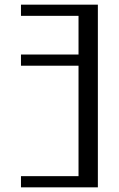

<svg xmlns="http://www.w3.org/2000/svg" viewBox="-20 -804 510 824"><path d="M70 -48H317V-522H70V-570H317V-736H70V-784H400V0H70Z"/></svg>

Font: Facade Sud
Style: Regular
Weight: 100
Designer: Éléonore Fines
Foundry: Velvetyne Type Foundry
Version: Version 1.001;Glyphs 3.2 (3202)